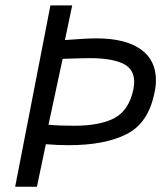

<svg xmlns="http://www.w3.org/2000/svg" viewBox="-20 -708 626 728"><path d="M571.2 -403.8Q571.2 -380 566.2 -358.8Q543.8 -242.5 461.2 -200Q378.8 -157.5 240 -157.5Q198.8 -157.5 153.8 -161.2L120 0H37.5L171.2 -687.5H253.8L226.2 -556.2Q307.5 -562.5 346.2 -562.5Q453.8 -562.5 512.5 -521.9Q571.2 -481.2 571.2 -403.8ZM488.8 -397.5Q488.8 -447.5 445 -467.5Q401.2 -487.5 321.2 -487.5Q295 -487.5 217.5 -485L163.8 -235Q201.2 -231.2 260 -231.2Q361.2 -231.2 415.6 -261.2Q470 -291.2 486.2 -371.2Q488.8 -388.8 488.8 -397.5Z"/></svg>

Font: Cambay
Style: Italic
Weight: 400
Italic angle: -11°
Designer: Pooja Saxena
Foundry: Pooja Saxena
Version: Version 1.019;PS 001.019;hotconv 1.0.70;makeotf.lib2.5.58329